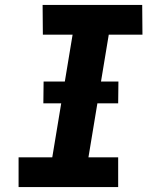

<svg xmlns="http://www.w3.org/2000/svg" viewBox="-20 -755 640 775"><path d="M457 0H55V-120H191L273 -615H153L152 -735H554L555 -615H419L337 -120H457ZM457 -338H155L156 -426H458Z"/></svg>

Font: Iosevka Heavy Extended Oblique
Style: Regular
Weight: 900
Width: 7
Italic angle: -9°
Monospace: yes
Designer: Belleve Invis
Foundry: Belleve Invis
Version: Version 32.5.0; ttfautohint (v1.8.4)